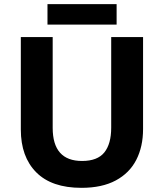

<svg xmlns="http://www.w3.org/2000/svg" viewBox="-20 -892 787 922"><path d="M667 -272Q667 -188 634.5 -124.5Q602 -61 536 -25.5Q470 10 371 10Q228 10 154 -64.5Q80 -139 80 -270V-714H233V-278Q233 -119 374 -119Q448 -119 481 -160Q514 -201 514 -279V-714H667ZM540 -872V-774H208V-872Z"/></svg>

Font: Noto Sans Georgian Bold
Style: Regular
Weight: 700
Designer: Monotype Design Team, Akaki Razmadze
Foundry: Google LLC
Version: Version 2.005; ttfautohint (v1.8.4.7-5d5b)